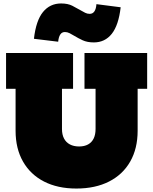

<svg xmlns="http://www.w3.org/2000/svg" viewBox="-20 -1078 885 1109"><path d="M468 -772H830V-565H775V-323Q775 -220 732.2 -145Q689.5 -70 610 -29.5Q530.5 11 421 11Q313 11 234.2 -29.5Q155.5 -70 112.8 -145Q70 -220 70 -323V-565H15V-772H402V-565H338V-333Q338 -300.5 349.8 -278Q361.5 -255.5 383.8 -243.8Q406 -232 437 -232Q467.5 -232 488.8 -243.8Q510 -255.5 521 -278Q532 -300.5 532 -333V-565H468ZM537 -1054 677 -1036Q665 -932 625.5 -882.5Q586 -833 522 -833Q484 -833 457.2 -845.5Q430.5 -858 411 -870Q394.5 -880 381.5 -886.5Q368.5 -893 355 -893Q337 -893 327.8 -878.2Q318.5 -863.5 316 -837L176 -854Q188 -959 228.2 -1008.5Q268.5 -1058 333 -1058Q371.5 -1058 397.5 -1044.8Q423.5 -1031.5 443 -1020Q459.5 -1010.5 471.8 -1004.2Q484 -998 498 -998Q515.5 -998 525.2 -1012.2Q535 -1026.5 537 -1054Z"/></svg>

Font: Hepta Slab ExtraLight Black
Style: Regular
Weight: 900
Version: Version 1.102